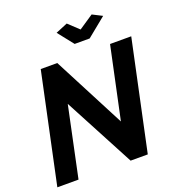

<svg xmlns="http://www.w3.org/2000/svg" viewBox="-160 -1042 1066 1167"><g transform="rotate(-20 373.0 -458.0)"><path d="M327 -884 404 -916 471 -853 565 -916 628 -884 504 -783H407ZM161 -710H268L510 -244L609 -709H746L595 0H484L243 -455L147 0H10Z"/></g></svg>

Font: PTCRaleway
Style: Bold Italic
Weight: 700
Italic angle: -12°
Designer: Matt McInerney, Pablo Impallari, Rodrigo Fuenzalida
Foundry: Matt McInerney, Pablo Impallari, Rodrigo Fuenzalida
Version: Version 3.000g; ttfautohint (v1.5) -l 8 -r 28 -G 28 -x 14 -D